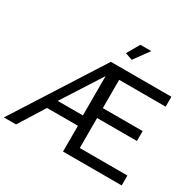

<svg xmlns="http://www.w3.org/2000/svg" viewBox="-215 -1128 1367 1341"><g transform="rotate(30 468.0 -458.0)"><path d="M547 -795 489 -815 547 -916H635ZM428 -710H916V-630H541V-402H862V-322H541V-80H925V0H452V-208H203L73 0H-25ZM446 -288V-605L243 -288Z"/></g></svg>

Font: PTCRaleway Medium
Style: Regular
Weight: 500
Designer: Matt McInerney, Pablo Impallari, Rodrigo Fuenzalida
Foundry: Matt McInerney, Pablo Impallari, Rodrigo Fuenzalida
Version: Version 3.000g; ttfautohint (v1.5) -l 8 -r 28 -G 28 -x 14 -D